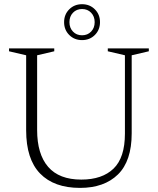

<svg xmlns="http://www.w3.org/2000/svg" viewBox="-20 -906 771 936"><path d="M589 -254.5V-636.5L505.5 -656V-670H705.5V-656L622 -636.5V-256Q622 -121 555 -55.5Q488 10 370 10Q243.5 10 175.5 -60Q107.5 -130 107.5 -271V-636.5L24 -656V-670H244.5V-656L161 -636.5V-272.5Q161 -154.5 214.8 -92.5Q268.5 -30.5 376.5 -30.5Q478 -30.5 533.5 -84Q589 -137.5 589 -254.5ZM380 -885.5Q417.5 -885.5 442.5 -860.5Q467.5 -835.5 467.5 -798Q467.5 -760.5 442.5 -735.5Q417.5 -710.5 380 -710.5Q342.5 -710.5 317.5 -735.5Q292.5 -760.5 292.5 -798Q292.5 -835.5 317.5 -860.5Q342.5 -885.5 380 -885.5ZM380 -734Q407 -734 424.2 -752Q441.5 -770 441.5 -798Q441.5 -826 424.2 -844Q407 -862 380 -862Q353 -862 335.8 -844Q318.5 -826 318.5 -798Q318.5 -770 335.8 -752Q353 -734 380 -734Z"/></svg>

Font: Newsreader Text Light
Style: Regular
Weight: 300
Designer: Hugues Gentile
Foundry: Production Type
Version: Version 1.001